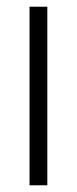

<svg xmlns="http://www.w3.org/2000/svg" viewBox="-20 -552 229 572"><path d="M121 0H68V-532H121Z"/></svg>

Font: Noto Sans Myanmar ExtraCondensed Light
Style: Regular
Weight: 300
Width: 2
Designer: Monotype Design Team
Foundry: Monotype Imaging Inc.
Version: Version 2.107; ttfautohint (v1.8.4.7-5d5b)